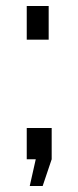

<svg xmlns="http://www.w3.org/2000/svg" viewBox="-20 -538 261 639"><path d="M142 -406V-518H69V-406ZM122 81 152 -8V-112H69V-8H99L79 81Z"/></svg>

Font: Raleway Med
Style: Regular
Weight: 500
Designer: Matt McInerney, Pablo Impallari, Rodrigo Fuenzalida
Foundry: Matt McInerney, Pablo Impallari, Rodrigo Fuenzalida
Version: Version 3.00 July 28, 2015